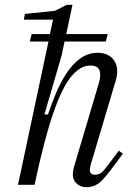

<svg xmlns="http://www.w3.org/2000/svg" viewBox="-20 -770 540 800"><path d="M340 10Q312 10 294 -11Q276 -32 289 -77L392 -424Q402 -457 394.5 -477Q387 -497 356 -497Q314 -497 275.5 -449.5Q237 -402 200 -293Q163 -184 124 0H55L182 -597H104L112 -628H188L201 -688H79L84 -712L209 -725L258 -750H282L256 -628H429L421 -597H249L237 -540L165 -293H180Q194 -336 213 -381Q232 -426 257 -464.5Q282 -503 314.5 -526.5Q347 -550 387 -550Q433 -550 455.5 -518Q478 -486 461 -430L358 -84Q357 -79 355 -69Q353 -59 357 -50.5Q361 -42 377 -42Q397 -42 411.5 -59Q426 -76 448 -106L475 -142L492 -130L468 -97Q437 -54 408.5 -22Q380 10 340 10Z"/></svg>

Font: Xanh Mono
Style: Italic
Weight: 400
Italic angle: -12°
Monospace: yes
Designer: Lam Bao, Duy Dao
Foundry: Yellow Type Foundry
Version: Version 3.101; ttfautohint (v1.8.3)